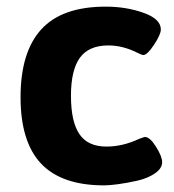

<svg xmlns="http://www.w3.org/2000/svg" viewBox="-20 -551 525 579"><path d="M469 -62Q469 -43 447 -28Q425 -13 393.5 -6Q362 1 336 4.5Q310 8 294 8Q166 8 104 -57.5Q42 -123 42 -258Q42 -394 104.5 -462.5Q167 -531 299 -531Q360 -531 412.5 -512.5Q465 -494 465 -462Q465 -447 444.5 -416Q424 -385 412 -385Q408 -385 394 -392Q350 -414 307 -414Q248 -414 221 -377Q194 -340 194 -262Q194 -184 219.5 -146.5Q245 -109 301 -109Q350 -109 399 -132Q415 -138 417 -138Q432 -138 450.5 -108.5Q469 -79 469 -62Z"/></svg>

Font: mmAsap
Style: Bold
Weight: 700
Designer: Pablo Cosgaya
Foundry: Omnibus-Type
Version: Version 1.001